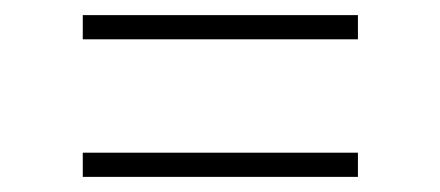

<svg xmlns="http://www.w3.org/2000/svg" viewBox="-20 -507 582 254"><path d="M89.5 -455V-487H453.5V-455ZM89.5 -273V-305H453.5V-273Z"/></svg>

Font: Encode Sans Semi Expanded Thin
Style: Regular
Weight: 250
Width: 6
Designer: Multiple Designers
Foundry: Impallari Type
Version: Version 2.000